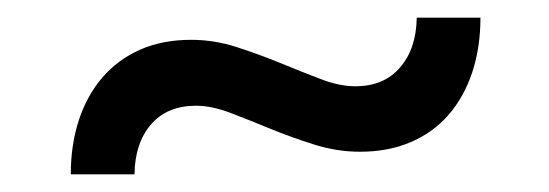

<svg xmlns="http://www.w3.org/2000/svg" viewBox="-20 -404 620 217"><path d="M381.5 -306.5Q414 -306.5 432.2 -327.8Q450.5 -349 451 -384H523Q523 -350.5 513.8 -322.5Q504.5 -294.5 487.2 -274.5Q470 -254.5 444.5 -243.5Q419 -232.5 387 -232.5Q361 -232.5 335.5 -240.5Q310 -248.5 286.2 -258.2Q262.5 -268 241 -276.2Q219.5 -284.5 201.5 -284.5Q169 -284.5 150.8 -263.5Q132.5 -242.5 132 -207H60Q60 -240.5 69.2 -268.5Q78.5 -296.5 95.8 -316.5Q113 -336.5 138.2 -347.8Q163.5 -359 196 -359Q222 -359 247.5 -350.8Q273 -342.5 296.8 -332.8Q320.5 -323 342 -314.8Q363.5 -306.5 381.5 -306.5Z"/></svg>

Font: Lato
Style: Regular
Weight: 400
Designer: Lukasz Dziedzic with Adam Twardoch and Botio Nikoltchev
Foundry: tyPoland Lukasz Dziedzic
Version: Version 2.010; 2014-09-01; http://www.latofonts.com/; ttfaut